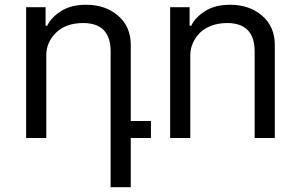

<svg xmlns="http://www.w3.org/2000/svg" viewBox="-20 -575 1218 800"><path d="M172.9 -345.2V0H88.9V-544.9H169.9V-467.8H176.8Q191.9 -501 233.4 -528.1Q274.9 -555.2 338.9 -555.2Q418.9 -555.2 471.9 -509.8Q524.9 -464.4 524.9 -387.2V-70.8H608.9V0H524.9V205.1H440.9V-360.8Q440.9 -479 326.2 -479Q254.9 -479 213.9 -439.2Q172.9 -399.4 172.9 -345.2Z M772.9 -345.2V0H689V-544.9H770V-467.8H776.9Q792 -501 833.5 -528.1Q875 -555.2 939 -555.2Q1019 -555.2 1072 -509.8Q1125 -464.4 1125 -387.2V0H1041V-360.8Q1041 -479 925.8 -479Q889.6 -479 859.9 -467.5Q830.1 -456.1 811.5 -437Q793 -418 783 -394.3Q772.9 -370.6 772.9 -345.2Z"/></svg>

Font: Telcell.Market
Style: Regular
Weight: 400
Designer: Rasmus Andersson, Sedrak Mkrtchyan
Version: Version 3.019;git-0a5106e0b